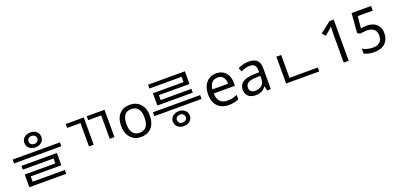

<svg xmlns="http://www.w3.org/2000/svg" viewBox="15 -1859 6462 3124"><g transform="rotate(-20 3246.0 -297.5)"><path d="M468 -677Q531 -677 573 -641.5Q615 -606 615 -548Q615 -490 573 -454.5Q531 -419 468 -419Q406 -419 363.5 -454.5Q321 -490 321 -548Q321 -606 363.5 -641.5Q406 -677 468 -677ZM468 -616Q435 -616 413.5 -597Q392 -578 392 -548Q392 -517 413.5 -497.5Q435 -478 468 -478Q501 -478 523 -497.5Q545 -517 545 -548Q545 -578 523 -597Q501 -616 468 -616ZM50 -360H868V-293H50ZM149 -214H762V-2H232V112H151V-64H681V-149H149ZM151 90H789V156H151Z M1059 -608H1371V-136H1290V-540H1059ZM1423 -610H1731V-137H1649V-542H1423Z M2391 -269Q2391 -180 2360.5 -117.5Q2330 -55 2274 -22.5Q2218 10 2141 10Q2070 10 2014.5 -22.5Q1959 -55 1927 -117.5Q1895 -180 1895 -269Q1895 -402 1962 -474Q2029 -546 2144 -546Q2217 -546 2272.5 -513.5Q2328 -481 2359.5 -419.5Q2391 -358 2391 -269ZM1986 -269Q1986 -206 2002.5 -159.5Q2019 -113 2054 -88Q2089 -63 2143 -63Q2197 -63 2232 -88Q2267 -113 2283.5 -159.5Q2300 -206 2300 -269Q2300 -333 2283 -378Q2266 -423 2231.5 -447.5Q2197 -472 2142 -472Q2060 -472 2023 -418Q1986 -364 1986 -269Z M2857 82Q2794 82 2752 46.5Q2710 11 2710 -47Q2710 -105 2752 -140.5Q2794 -176 2857 -176Q2919 -176 2961.5 -140.5Q3004 -105 3004 -47Q3004 11 2961.5 46.5Q2919 82 2857 82ZM2857 21Q2890 21 2911.5 2Q2933 -17 2933 -47Q2933 -78 2911.5 -97.5Q2890 -117 2857 -117Q2824 -117 2802 -97.5Q2780 -78 2780 -47Q2780 -17 2802 2Q2824 21 2857 21ZM3275 -235H2457V-302H3275ZM3176 -381H2563V-593H3093V-707H3174V-531H2644V-446H3176ZM3174 -685H2536V-751H3174Z M3637 -546Q3706 -546 3755.5 -516Q3805 -486 3831.5 -431.5Q3858 -377 3858 -304V-251H3491Q3493 -160 3537.5 -112.5Q3582 -65 3662 -65Q3713 -65 3752.5 -74.5Q3792 -84 3834 -102V-25Q3793 -7 3753 1.5Q3713 10 3658 10Q3582 10 3523.5 -21Q3465 -52 3432.5 -113.5Q3400 -175 3400 -264Q3400 -352 3429.5 -415Q3459 -478 3512.5 -512Q3566 -546 3637 -546ZM3636 -474Q3573 -474 3536.5 -433.5Q3500 -393 3493 -321H3766Q3766 -367 3752 -401Q3738 -435 3709.5 -454.5Q3681 -474 3636 -474Z M4197 -545Q4295 -545 4342 -502Q4389 -459 4389 -365V0H4325L4308 -76H4304Q4281 -47 4256.5 -27.5Q4232 -8 4200.5 1Q4169 10 4124 10Q4076 10 4037.5 -7Q3999 -24 3977 -59.5Q3955 -95 3955 -149Q3955 -229 4018 -272.5Q4081 -316 4212 -320L4303 -323V-355Q4303 -422 4274 -448Q4245 -474 4192 -474Q4150 -474 4112 -461.5Q4074 -449 4041 -433L4014 -499Q4049 -518 4097 -531.5Q4145 -545 4197 -545ZM4223 -259Q4123 -255 4084.5 -227Q4046 -199 4046 -148Q4046 -103 4073.5 -82Q4101 -61 4144 -61Q4212 -61 4257 -98.5Q4302 -136 4302 -214V-262Z M4654 -69H5227V-1H4654ZM4654 -465H4737V-43H4654Z M5651 0V-446Q5651 -474 5652 -506.5Q5653 -539 5654 -569.5Q5655 -600 5655 -622Q5639 -605 5627.5 -594.5Q5616 -584 5596 -567L5524 -508L5477 -568L5664 -714H5737V0Z M6179 10Q6129 10 6083 0.5Q6037 -9 6005 -29V-113Q6027 -98 6057.5 -87.5Q6088 -77 6121 -71.5Q6154 -66 6181 -66Q6258 -66 6301.5 -103Q6345 -140 6345 -219Q6345 -290 6302 -326.5Q6259 -363 6177 -363Q6151 -363 6117.5 -358.5Q6084 -354 6064 -350L6020 -378L6047 -714H6384V-633H6124L6105 -428Q6121 -432 6148.5 -435Q6176 -438 6207 -438Q6272 -438 6323.5 -414.5Q6375 -391 6405.5 -344.5Q6436 -298 6436 -229Q6436 -117 6370 -53.5Q6304 10 6179 10Z"/></g></svg>

Font: lkorean15
Style: Book
Weight: 400
Designer: Jelle Bosma - Monotype Design Team
Foundry: Monotype Imaging Inc.
Version: Version 2.003